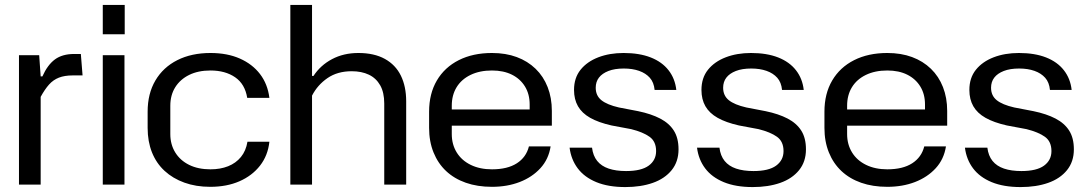

<svg xmlns="http://www.w3.org/2000/svg" viewBox="-20 -749 4409 779"><path d="M57 0V-525H139L145 -439H152Q173 -486 203 -508Q233 -530 281 -530H308L315 -443H275Q242 -443 219 -434Q196 -425 179 -406Q162 -387 145 -356V0Z M397 0V-525H485V0ZM397 -610V-729H486V-610Z M833 9Q775 9 728 -8Q681 -25 647.5 -56Q614 -87 596.5 -131Q579 -175 579 -230V-296Q579 -369 610.5 -422.5Q642 -476 699.5 -505Q757 -534 834 -534Q902 -534 953 -511.5Q1004 -489 1035 -448.5Q1066 -408 1073 -352H983Q974 -408 934 -435.5Q894 -463 834 -463Q784 -463 747.5 -445Q711 -427 691 -395Q671 -363 671 -320V-205Q671 -163 691 -130.5Q711 -98 747.5 -80Q784 -62 834 -62Q874 -62 905.5 -74.5Q937 -87 957.5 -112Q978 -137 984 -174H1073Q1067 -118 1035 -77Q1003 -36 951.5 -13.5Q900 9 833 9Z M1158 0V-729H1246V-441H1252Q1280 -484 1327 -509Q1374 -534 1434 -534Q1498 -534 1541.5 -510Q1585 -486 1606.5 -442Q1628 -398 1628 -338V0H1539V-329Q1539 -374 1522.5 -403Q1506 -432 1476.5 -446Q1447 -460 1407 -460Q1349 -460 1308.5 -432Q1268 -404 1246 -361V0Z M1976 9Q1917 9 1870 -7.5Q1823 -24 1790 -55Q1757 -86 1739 -130.5Q1721 -175 1721 -230V-296Q1721 -369 1752.5 -422.5Q1784 -476 1841.5 -505Q1899 -534 1976 -534Q2032 -534 2076.5 -517.5Q2121 -501 2153 -470Q2185 -439 2202 -395.5Q2219 -352 2219 -299V-239H1799V-305H2142L2129 -287V-325Q2129 -367 2110 -398Q2091 -429 2057 -446Q2023 -463 1976 -463Q1926 -463 1889 -445Q1852 -427 1832.5 -395Q1813 -363 1813 -320V-205Q1813 -163 1833 -130.5Q1853 -98 1890 -80Q1927 -62 1976 -62Q2039 -62 2077 -86.5Q2115 -111 2126 -155H2214Q2206 -103 2172.5 -66.5Q2139 -30 2088.5 -10.5Q2038 9 1976 9Z M2517 10Q2448 10 2399.5 -10Q2351 -30 2324 -66Q2297 -102 2291 -150H2382Q2386 -117 2403 -96Q2420 -75 2449.5 -65Q2479 -55 2520 -55Q2582 -55 2612 -77Q2642 -99 2642 -136Q2642 -175 2615.5 -194Q2589 -213 2541 -225L2461 -240Q2408 -252 2374.5 -271Q2341 -290 2325 -318Q2309 -346 2309 -384Q2309 -433 2335.5 -466Q2362 -499 2407.5 -516.5Q2453 -534 2510 -534Q2574 -534 2620 -516Q2666 -498 2692.5 -464Q2719 -430 2724 -384H2636Q2633 -415 2616.5 -433.5Q2600 -452 2573 -461.5Q2546 -471 2511 -471Q2474 -471 2448.5 -461Q2423 -451 2410 -434Q2397 -417 2397 -393Q2397 -361 2420 -342.5Q2443 -324 2491 -313L2569 -298Q2622 -287 2658.5 -268Q2695 -249 2714 -219Q2733 -189 2733 -143Q2733 -93 2705 -58.5Q2677 -24 2628.5 -7Q2580 10 2517 10Z M3034 10Q2965 10 2916.5 -10Q2868 -30 2841 -66Q2814 -102 2808 -150H2899Q2903 -117 2920 -96Q2937 -75 2966.5 -65Q2996 -55 3037 -55Q3099 -55 3129 -77Q3159 -99 3159 -136Q3159 -175 3132.5 -194Q3106 -213 3058 -225L2978 -240Q2925 -252 2891.5 -271Q2858 -290 2842 -318Q2826 -346 2826 -384Q2826 -433 2852.5 -466Q2879 -499 2924.5 -516.5Q2970 -534 3027 -534Q3091 -534 3137 -516Q3183 -498 3209.5 -464Q3236 -430 3241 -384H3153Q3150 -415 3133.5 -433.5Q3117 -452 3090 -461.5Q3063 -471 3028 -471Q2991 -471 2965.5 -461Q2940 -451 2927 -434Q2914 -417 2914 -393Q2914 -361 2937 -342.5Q2960 -324 3008 -313L3086 -298Q3139 -287 3175.5 -268Q3212 -249 3231 -219Q3250 -189 3250 -143Q3250 -93 3222 -58.5Q3194 -24 3145.5 -7Q3097 10 3034 10Z M3580 9Q3521 9 3474 -7.5Q3427 -24 3394 -55Q3361 -86 3343 -130.5Q3325 -175 3325 -230V-296Q3325 -369 3356.5 -422.5Q3388 -476 3445.5 -505Q3503 -534 3580 -534Q3636 -534 3680.5 -517.5Q3725 -501 3757 -470Q3789 -439 3806 -395.5Q3823 -352 3823 -299V-239H3403V-305H3746L3733 -287V-325Q3733 -367 3714 -398Q3695 -429 3661 -446Q3627 -463 3580 -463Q3530 -463 3493 -445Q3456 -427 3436.5 -395Q3417 -363 3417 -320V-205Q3417 -163 3437 -130.5Q3457 -98 3494 -80Q3531 -62 3580 -62Q3643 -62 3681 -86.5Q3719 -111 3730 -155H3818Q3810 -103 3776.5 -66.5Q3743 -30 3692.5 -10.5Q3642 9 3580 9Z M4121 10Q4052 10 4003.5 -10Q3955 -30 3928 -66Q3901 -102 3895 -150H3986Q3990 -117 4007 -96Q4024 -75 4053.5 -65Q4083 -55 4124 -55Q4186 -55 4216 -77Q4246 -99 4246 -136Q4246 -175 4219.5 -194Q4193 -213 4145 -225L4065 -240Q4012 -252 3978.5 -271Q3945 -290 3929 -318Q3913 -346 3913 -384Q3913 -433 3939.5 -466Q3966 -499 4011.5 -516.5Q4057 -534 4114 -534Q4178 -534 4224 -516Q4270 -498 4296.5 -464Q4323 -430 4328 -384H4240Q4237 -415 4220.5 -433.5Q4204 -452 4177 -461.5Q4150 -471 4115 -471Q4078 -471 4052.5 -461Q4027 -451 4014 -434Q4001 -417 4001 -393Q4001 -361 4024 -342.5Q4047 -324 4095 -313L4173 -298Q4226 -287 4262.5 -268Q4299 -249 4318 -219Q4337 -189 4337 -143Q4337 -93 4309 -58.5Q4281 -24 4232.5 -7Q4184 10 4121 10Z"/></svg>

Font: Hubot Sans
Style: Regular
Weight: 400
Designer: Deni Anggara
Foundry: GitHub, Inc., Subsidiary of Microsoft Corporation
Version: Version 2.000